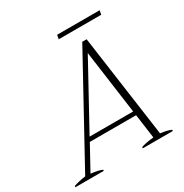

<svg xmlns="http://www.w3.org/2000/svg" viewBox="-216 -957 1059 1103"><g transform="rotate(-30 314.0 -405.5)"><path d="M592 -784H310L315 -811H597ZM615 -8 614 0H415L416 -8Q442 -18 499 -24L477 -184H170L82 -24Q136 -18 157 -7L156 0H-32L-31 -8Q4 -20 48 -26L420 -704H449L544 -25Q588 -20 615 -8ZM473 -211 415 -632 184 -211Z"/></g></svg>

Font: Trirong ExtraLight
Style: Italic
Weight: 275
Italic angle: -12°
Designer: Katatrad Team
Foundry: CadsonDemak
Version: Version 1.003